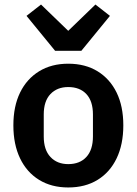

<svg xmlns="http://www.w3.org/2000/svg" viewBox="-20 -815 603 847"><path d="M281 12Q207 12 152.5 -21.5Q98 -55 68.5 -116.5Q39 -178 39 -262Q39 -346 68.5 -406.5Q98 -467 152.5 -500.5Q207 -534 281 -534Q356 -534 410.5 -500.5Q465 -467 494.5 -406.5Q524 -346 524 -262Q524 -178 494.5 -116.5Q465 -55 410.5 -21.5Q356 12 281 12ZM281 -91Q332 -91 361 -122.5Q390 -154 390 -213V-310Q390 -369 361 -400Q332 -431 281 -431Q232 -431 202.5 -400Q173 -369 173 -310V-213Q173 -154 202.5 -122.5Q232 -91 281 -91ZM339 -591H223L97 -745L161 -795L281 -679L401 -795L465 -745Z"/></svg>

Font: IBM Plex Sans SemiBold
Style: Regular
Weight: 600
Designer: Mike Abbink, Paul van der Laan, Pieter van Rosmalen
Foundry: Bold Monday
Version: Version 3.201